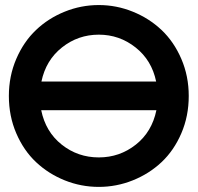

<svg xmlns="http://www.w3.org/2000/svg" viewBox="-20 -730 782 760"><path d="M371.1 9.8Q300.8 9.8 236.3 -16.1Q171.9 -42 122.8 -88.1Q73.7 -134.3 44.4 -202.4Q15.1 -270.5 15.1 -350.1Q15.1 -428.7 44.4 -496.8Q73.7 -564.9 122.6 -611.3Q171.4 -657.7 236.1 -683.8Q300.8 -710 371.1 -710Q440.9 -710 505.6 -683.8Q570.3 -657.7 619.4 -611.3Q668.5 -564.9 697.8 -496.8Q727.1 -428.7 727.1 -350.1Q727.1 -270.5 697.8 -202.4Q668.5 -134.3 619.4 -88.1Q570.3 -42 505.6 -16.1Q440.9 9.8 371.1 9.8ZM143.1 -293.9Q160.6 -208 224.4 -157.5Q288.1 -106.9 371.1 -106.9Q453.6 -106.9 517.6 -157.5Q581.5 -208 599.1 -293.9ZM144 -407.2H598.1Q580.6 -491.7 516.6 -542.2Q452.6 -592.8 371.1 -592.8Q289.1 -592.8 225.3 -542.2Q161.6 -491.7 144 -407.2Z"/></svg>

Font: Cakra Normal
Style: Regular
Weight: 400
Designer: Lucia Kollert, Vojtech Kollert
Foundry: OoM Type
Version: Version 1.000;Glyphs 3.1.1 (3148)